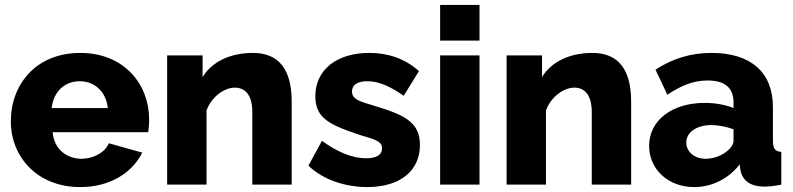

<svg xmlns="http://www.w3.org/2000/svg" viewBox="-20 -750 3221 780"><path d="M306 10C427 10 517 -48 558 -130L422 -168C407 -130 358 -105 311 -105C253 -105 199 -143 194 -213H582C584 -226 586 -245 586 -264C586 -407 485 -535 306 -535C127 -535 24 -408 24 -257C24 -115 129 10 306 10ZM190 -311C197 -377 242 -420 304 -420C365 -420 411 -377 418 -311Z M1165 0V-336C1165 -424 1143 -535 1007 -535C915 -535 841 -499 803 -437V-525H659V0H819V-301C838 -355 890 -394 934 -394C976 -394 1005 -364 1005 -295V0Z M1472 10C1603 10 1686 -54 1686 -161C1686 -256 1621 -284 1492 -323C1436 -339 1410 -349 1410 -378C1410 -408 1437 -420 1472 -420C1516 -420 1561 -402 1620 -361L1682 -461C1622 -515 1552 -535 1480 -535C1345 -535 1261 -464 1261 -359C1261 -269 1321 -242 1441 -202C1501 -184 1532 -177 1532 -148C1532 -120 1508 -107 1467 -107C1413 -107 1352 -131 1288 -178L1233 -77C1292 -20 1382 10 1472 10Z M1768 -585H1928V-730H1768ZM1768 0H1928V-525H1768Z M2544 0V-336C2544 -424 2522 -535 2386 -535C2294 -535 2220 -499 2182 -437V-525H2038V0H2198V-301C2217 -355 2269 -394 2313 -394C2355 -394 2384 -364 2384 -295V0Z M2617 -157C2617 -62 2695 10 2800 10C2870 10 2938 -22 2985 -82L2988 -59C2996 -18 3026 8 3086 8C3103 8 3126 6 3154 0V-133C3129 -135 3120 -146 3120 -178V-315C3120 -458 3028 -535 2871 -535C2786 -535 2712 -512 2643 -467L2691 -365C2748 -403 2797 -423 2855 -423C2926 -423 2960 -392 2960 -334V-311C2929 -324 2886 -332 2843 -332C2710 -332 2617 -261 2617 -157ZM2935 -137C2913 -118 2879 -105 2847 -105C2798 -105 2768 -136 2768 -171C2768 -213 2811 -242 2870 -242C2897 -242 2932 -235 2960 -225V-178C2960 -165 2950 -149 2935 -137Z"/></svg>

Font: FIGSv2-sans-serif ExtraBold
Style: Regular
Weight: 800
Designer: Matt McInerney, Pablo Impallari, Rodrigo Fuenzalida,Mirko Velimirovic
Foundry: Matt McInerney, Pablo Impallari, Rodrigo Fuenzalida
Version: Version 4.021;hotconv 1.0.109;makeotfexe 2.5.65596